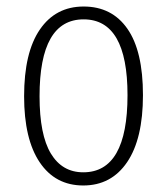

<svg xmlns="http://www.w3.org/2000/svg" viewBox="-20 -552 507 583"><path d="M233.9 -532.2Q319.8 -532.2 366.9 -464.6Q414.1 -397 414.1 -263.2Q414.1 -130.4 366 -59.6Q317.9 11.2 232.9 11.2Q147.9 11.2 100.6 -59.1Q53.2 -129.4 53.2 -259.8Q53.2 -392.6 101.1 -462.4Q148.9 -532.2 233.9 -532.2ZM233.9 -493.2Q100.1 -493.2 100.1 -259.8Q100.1 -142.6 134.5 -85.7Q168.9 -28.8 232.9 -28.8Q367.2 -28.8 367.2 -263.2Q367.2 -493.2 233.9 -493.2Z"/></svg>

Font: Fira Sans Compressed ExtraLight
Style: Regular
Weight: 250
Width: 1
Designer: Carrois Corporate & Edenspiekermann AG
Foundry: Carrois Corporate GbR & Edenspiekermann AG
Version: Version 4.203;PS 004.203;hotconv 1.0.88;makeotf.lib2.5.64775